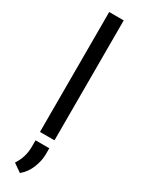

<svg xmlns="http://www.w3.org/2000/svg" viewBox="-260 -771 764 1040"><g transform="rotate(30 121.5 -251.5)"><path d="M167 -750V0H76.2V-750ZM164.1 51.3V89.8Q164.1 128.4 146.7 172.9Q129.4 217.3 93.3 247.1L42 211.4Q60.1 183.6 69.1 154.3Q78.1 125 78.1 90.8V51.3Z"/></g></svg>

Font: Vazirmatn FD
Style: Regular
Weight: 400
Designer: Saber Rastikerdar
Foundry: Saber Rastikerdar
Version: Version 33.001